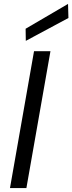

<svg xmlns="http://www.w3.org/2000/svg" viewBox="-20 -962 370 982"><path d="M31 0 154 -700H238L115 0ZM112 -753 111 -815 328 -942 330 -870Z"/></svg>

Font: DM Sans 16pt
Style: Italic
Weight: 400
Italic angle: -10°
Version: Version 4.004;gftools[0.9.30]